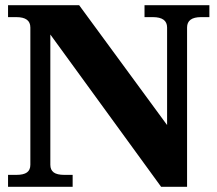

<svg xmlns="http://www.w3.org/2000/svg" viewBox="-20 -720 838 740"><path d="M11 -46H43Q71 -46 84 -55.5Q97 -65 97 -85V-614Q97 -654 43 -654H11V-700H285L624 -238V-614Q624 -654 569 -654H537V-700H787V-654H755Q701 -654 701 -614V0H601L174 -587V-85Q174 -65 187 -55.5Q200 -46 228 -46H260V0H11Z"/></svg>

Font: Taviraj ExtraBold
Style: Regular
Weight: 800
Designer: Katatrad Team
Foundry: CadsonDemak
Version: Version 1.001